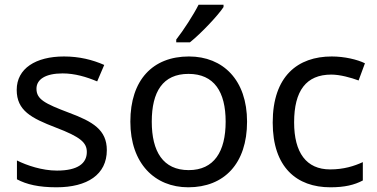

<svg xmlns="http://www.w3.org/2000/svg" viewBox="-20 -786 1604 816"><path d="M434 -148C434 -234 375 -269 273 -307C170 -346 135 -364 135 -409C135 -449 174 -474 246 -474C298 -474 348 -459 393 -440L423 -510C373 -532 317 -546 252 -546C132 -546 51 -495 51 -404C51 -316 113 -284 217 -244C322 -204 349 -180 349 -140C349 -92 311 -61 222 -61C159 -61 94 -83 52 -104V-24C93 -2 145 10 220 10C351 10 434 -44 434 -148Z M729 -606H787C835 -644 908 -722 930 -756V-766H824C803 -724 759 -656 729 -618ZM1030 -269C1030 -446 928 -546 783 -546C629 -546 534 -446 534 -269C534 -91 638 10 780 10C933 10 1030 -91 1030 -269ZM625 -269C625 -396 672 -472 781 -472C890 -472 939 -396 939 -269C939 -142 890 -63 782 -63C673 -63 625 -142 625 -269Z M1384 10C1445 10 1486 0 1522 -19V-97C1485 -80 1441 -66 1383 -66C1282 -66 1230 -137 1230 -266C1230 -400 1281 -469 1388 -469C1425 -469 1472 -456 1504 -444L1531 -517C1499 -533 1444 -546 1390 -546C1246 -546 1139 -463 1139 -265C1139 -75 1241 10 1384 10Z"/></svg>

Font: Noto Sans Sunuwar
Style: Regular
Weight: 400
Designer: Anshuman Pandey
Foundry: Jamra Patel LLC
Version: Version 1.000